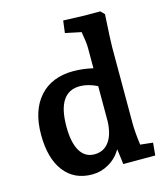

<svg xmlns="http://www.w3.org/2000/svg" viewBox="-114 -848 820 946"><g transform="rotate(-15 296.0 -375.0)"><path d="M46 -244Q46 -368 108 -437Q170 -506 280 -506Q328 -506 380 -494V-599Q380 -625 370 -681L289 -698L297 -760L408 -756H485L504 -737Q496 -601 496 -569V-182Q496 -139 505 -71L569 -64L563 0H400L390 -78Q365 -36 325 -13Q285 10 240 10Q148 10 97 -57Q46 -124 46 -244ZM276 -83Q323 -83 350 -119Q377 -155 380 -222V-403Q333 -426 292 -426Q177 -426 177 -251Q177 -169 202.5 -126Q228 -83 276 -83Z"/></g></svg>

Font: Andada Pro
Style: Bold
Weight: 700
Designer: Carolina Giovagnoli
Foundry: Huerta Tipografica
Version: Version 3.005; ttfautohint (v1.8.4)